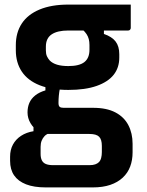

<svg xmlns="http://www.w3.org/2000/svg" viewBox="-20 -567 640 837"><path d="M100 -77Q100 -100 108 -118.5Q116 -137 133.5 -151Q151 -165 178 -173V-205L241 -181Q238 -166 236.5 -150.5Q235 -135 235 -118Q235 -106 240 -101.5Q245 -97 257 -97H386Q445 -97 483 -77Q521 -57 539.5 -21.5Q558 14 558 60V97Q558 131 547.5 159Q537 187 515 207.5Q493 228 460.5 239Q428 250 384 250H180Q128 250 93.5 236.5Q59 223 41.5 197.5Q24 172 24 134V116Q24 86 36.5 63Q49 40 72 25Q95 10 126 5V-33L200 12Q183 17 174.5 26Q166 35 161.5 46.5Q157 58 157 73V104Q157 121 162.5 132Q168 143 180 148Q192 153 212 153H370Q385 153 395 149.5Q405 146 411 140Q418 133 421 121.5Q424 110 424 96V69Q424 41 412 29Q400 17 370 17H190Q167 17 146.5 4.5Q126 -8 113 -30Q100 -52 100 -77ZM339 -439 433 -446V-419Q468 -407 484 -386Q500 -365 500 -331V-316Q500 -272 475.5 -241Q451 -210 401.5 -192.5Q352 -175 278 -175Q204 -175 152.5 -195.5Q101 -216 75 -255Q49 -294 49 -348V-370Q49 -425 75 -464.5Q101 -504 152.5 -525.5Q204 -547 278 -547Q346 -547 414 -547Q482 -547 550 -547Q550 -522 550 -496.5Q550 -471 550 -445Q550 -441 547 -437.5Q544 -434 539 -434Q496 -434 455 -434Q414 -434 371 -434Q328 -434 278 -434Q230 -434 205 -417Q180 -400 180 -364V-347Q180 -332 184.5 -322Q189 -312 197 -303Q209 -291 229 -285Q249 -279 278 -279Q326 -279 348 -296.5Q370 -314 370 -350V-371Q370 -385 367 -396.5Q364 -408 357.5 -418Q351 -428 339 -439Z"/></svg>

Font: Recursive
Style: Bold
Weight: 700
Version: Version 1.085